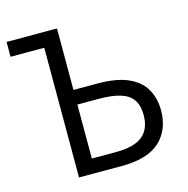

<svg xmlns="http://www.w3.org/2000/svg" viewBox="-105 -815 896 916"><g transform="rotate(-15 343.0 -357.0)"><path d="M173.8 0V-640.6H7.3V-713.9H256.3V-410.2H373Q470.2 -410.2 527.3 -384Q584.5 -357.9 609.6 -312.3Q634.8 -266.6 634.8 -208.5Q634.8 -112.8 574.2 -56.4Q513.7 0 385.3 0ZM256.3 -71.3H376Q464.8 -71.3 506.8 -105.2Q548.8 -139.2 548.8 -208.5Q548.8 -256.8 528.3 -285.2Q507.8 -313.5 466.6 -325.7Q425.3 -337.9 362.8 -337.9H256.3Z"/></g></svg>

Font: Wonky
Style: Regular
Weight: 400
Designer: Monotype Design Team
Foundry: Monotype Imaging Inc.
Version: Version 3.000